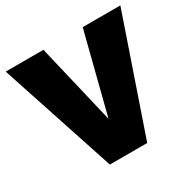

<svg xmlns="http://www.w3.org/2000/svg" viewBox="-159 -887 1053 1050"><g transform="rotate(-30 367.0 -362.5)"><path d="M491.2 -725.1H729L480 0H244.1L4.9 -725.1H243.2L362.8 -220.2Z"/></g></svg>

Font: Stilu Bold
Style: Regular
Weight: 700
Designer: Genilson Lima Santos
Foundry: Genilson Lima Santos
Version: Version 1.200;PS 001.200;hotconv 1.0.88;makeotf.lib2.5.64775